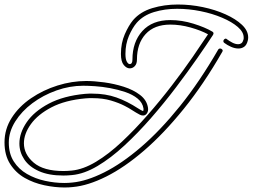

<svg xmlns="http://www.w3.org/2000/svg" viewBox="-41 -778 1120 851"><path d="M245 53Q202 53 155 43Q108 33 68.5 10.5Q29 -12 4 -51Q-21 -90 -21 -147Q-21 -206 11 -256Q43 -306 96.5 -342.5Q150 -379 214 -399Q278 -419 341 -419Q376 -419 420.5 -413Q465 -407 507.5 -393.5Q550 -380 580 -357Q610 -334 615 -300Q617 -286 610.5 -276Q604 -266 593 -266Q585 -266 578 -270Q561 -279 545 -289.5Q529 -300 511 -309Q486 -322 450.5 -332.5Q415 -343 369 -343Q362 -343 354 -343Q346 -343 338 -342Q248 -334 187.5 -302.5Q127 -271 96 -228Q65 -185 65 -143Q65 -94 108.5 -57Q152 -20 240 -20Q248 -20 257.5 -20.5Q267 -21 277 -22Q328 -27 384.5 -61Q441 -95 499 -149.5Q557 -204 613.5 -268.5Q670 -333 721 -399.5Q772 -466 813 -525.5Q854 -585 881 -626Q850 -643 804 -656Q758 -669 714 -669Q643 -669 604.5 -627Q566 -585 566 -514Q566 -495 556.5 -485Q547 -475 534 -475Q520 -475 507.5 -490Q495 -505 495 -539Q495 -587 512 -626Q529 -665 549 -689Q581 -726 634 -742Q687 -758 747 -758Q803 -758 858 -746.5Q913 -735 958.5 -714.5Q1004 -694 1031.5 -668Q1059 -642 1059 -612Q1059 -608 1058.5 -604.5Q1058 -601 1057 -597Q1052 -578 1041 -570.5Q1030 -563 1016 -563Q1000 -563 983 -570.5Q966 -578 953 -588Q949 -591 949 -595Q949 -601 954.5 -605Q960 -609 965 -604Q974 -597 988 -589.5Q1002 -582 1015 -582Q1023 -582 1029 -586.5Q1035 -591 1038 -602Q1039 -604 1039 -607Q1039 -610 1039 -612Q1039 -636 1013 -658.5Q987 -681 943.5 -699.5Q900 -718 848 -728.5Q796 -739 744 -739Q689 -739 641.5 -724.5Q594 -710 565 -677Q546 -655 530.5 -619Q515 -583 515 -539Q515 -516 521 -505Q527 -494 534 -494Q546 -494 546 -514Q546 -592 590 -640.5Q634 -689 714 -689Q765 -689 816.5 -673Q868 -657 900 -638Q909 -633 903 -623Q875 -580 832.5 -519Q790 -458 738.5 -390Q687 -322 629 -255.5Q571 -189 510.5 -133Q450 -77 391 -42Q332 -7 278 -2Q268 -1 258.5 -0.5Q249 0 240 0Q175 0 131.5 -19.5Q88 -39 66.5 -71.5Q45 -104 45 -142Q45 -189 77.5 -236.5Q110 -284 175 -318.5Q240 -353 336 -362Q344 -363 353 -363Q362 -363 369 -363Q427 -363 475 -346Q523 -329 572 -297Q577 -294 582 -291Q587 -288 592 -286Q595 -286 595 -291Q595 -296 595 -297Q591 -323 569 -341Q547 -359 514.5 -370Q482 -381 446.5 -387.5Q411 -394 379.5 -396Q348 -398 328 -398Q268 -398 209 -377Q150 -356 102.5 -320.5Q55 -285 26.5 -239.5Q-2 -194 -2 -146Q-2 -97 20 -62.5Q42 -28 78.5 -7Q115 14 158.5 23.5Q202 33 244 33Q253 33 262 32.5Q271 32 280 31Q343 25 421 -14Q499 -53 584.5 -126.5Q670 -200 757 -308Q844 -416 926 -558Q929 -563 935 -563Q940 -563 944 -558.5Q948 -554 944 -548Q862 -405 773.5 -295.5Q685 -186 598 -111Q511 -36 430 4.5Q349 45 282 51Q273 52 264 52.5Q255 53 245 53Z"/></svg>

Font: Neonderthaw
Style: Regular
Weight: 400
Designer: Robert E. Leuschke
Foundry: Robert E. Leuschke
Version: Version 1.010; ttfautohint (v1.8.3)